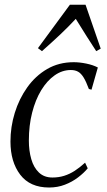

<svg xmlns="http://www.w3.org/2000/svg" viewBox="-20 -806 464 835"><path d="M193.5 9.5Q110.5 9.5 68 -46.2Q25.5 -102 25.5 -190.5Q25.5 -254 44.2 -315Q63 -376 98.5 -426Q134 -476 185 -505.8Q236 -535.5 300.5 -535.5Q326 -535.5 355.2 -529.5Q384.5 -523.5 405.5 -512.5L378 -416L366.5 -419Q354.5 -451.5 343.5 -469.2Q332.5 -487 319.5 -494.2Q306.5 -501.5 288 -501.5Q250.5 -501.5 217.5 -478.2Q184.5 -455 159.2 -413.5Q134 -372 119.8 -316.2Q105.5 -260.5 105.5 -194.5Q105.5 -150.5 116 -114Q126.5 -77.5 149.2 -55.8Q172 -34 208 -34Q235.5 -34 259.2 -41.5Q283 -49 305 -63.2Q327 -77.5 350 -98.5L361.5 -74Q345 -54 319.5 -34.5Q294 -15 262.2 -2.8Q230.5 9.5 193.5 9.5ZM162.5 -583.5 145 -596.5 284 -785.5H352L418 -594.5L398.5 -583.5Q377 -616 356.2 -649.2Q335.5 -682.5 309.5 -724Q277 -689 242 -656Q207 -623 162.5 -583.5Z"/></svg>

Font: Merriweather 96pt Light
Style: Italic
Weight: 300
Italic angle: -7.8°
Version: Version 2.101